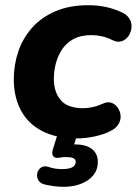

<svg xmlns="http://www.w3.org/2000/svg" viewBox="-20 -521 526 738"><path d="M278 11Q196 11 141.5 -17.5Q87 -46 60 -97.5Q33 -149 33 -216Q33 -271 50 -322Q67 -373 102.5 -413.5Q138 -454 192.5 -477.5Q247 -501 320 -501Q355 -501 385.5 -494.5Q416 -488 443 -476Q467 -466 477 -450Q487 -434 485.5 -416Q484 -398 474.5 -383.5Q465 -369 449 -363Q433 -357 414 -366Q392 -377 372 -381.5Q352 -386 331 -386Q291 -386 263.5 -371.5Q236 -357 219.5 -332.5Q203 -308 195 -278.5Q187 -249 187 -218Q187 -167 213.5 -136Q240 -105 301 -105Q316 -105 336.5 -109.5Q357 -114 379 -124Q395 -131 409.5 -125.5Q424 -120 433 -106.5Q442 -93 443.5 -76.5Q445 -60 435.5 -44Q426 -28 404 -17Q379 -4 343.5 3.5Q308 11 278 11ZM225 197Q205 197 187 194.5Q169 192 151 188Q133 183 126.5 170Q120 157 123.5 143.5Q127 130 138.5 122.5Q150 115 168 121Q179 125 192 127Q205 129 217 129Q245 129 258 122Q271 115 271 101Q271 92 263 87.5Q255 83 237 83Q231 83 224.5 83Q218 83 211 85Q202 86 196 85.5Q190 85 186 81Q182 76 181 70.5Q180 65 182 57L206 -20H282L258 56L222 42Q234 38 246 36Q258 34 268 34Q310 34 333 51.5Q356 69 356 102Q356 145 318.5 171Q281 197 225 197Z"/></svg>

Font: Nunito ExtraLight ExtraBold
Style: Italic
Weight: 800
Italic angle: -9°
Version: Version 3.602